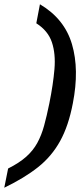

<svg xmlns="http://www.w3.org/2000/svg" viewBox="-42 -737 376 899"><path d="M299 -253Q279 -148 239.5 -76.5Q200 -5 136.5 45.5Q73 96 -22 142L-4 52Q48 26 80.5 -3Q113 -32 132.5 -67.5Q152 -103 164.5 -148.5Q177 -194 189 -253Q207 -342 213 -413.5Q219 -485 201 -539Q183 -593 128 -628L145 -717Q260 -649 295 -530Q330 -411 299 -253Z"/></svg>

Font: Lisu Bosa Black
Style: Italic
Weight: 900
Italic angle: -19°
Designer: David Morse, Annie Olsen, Victor Gaultney, Frank Grießhammer (Latin)
Foundry: SIL International
Version: Version 2.000